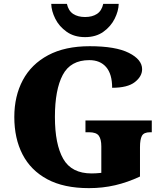

<svg xmlns="http://www.w3.org/2000/svg" viewBox="-20 -963 850 993"><path d="M440 10Q310 10 224.5 -36Q139 -82 96.5 -164.5Q54 -247 54 -358Q54 -466 98 -548.5Q142 -631 229 -677.5Q316 -724 444 -724Q578 -724 646.5 -689.5Q715 -655 715 -605Q715 -568 677.5 -538.5Q640 -509 560 -509Q560 -580 529 -616Q498 -652 442 -652Q345 -652 304.5 -575.5Q264 -499 264 -358Q264 -217 307 -141.5Q350 -66 454 -66Q476 -66 504 -69V-206Q504 -243 491 -261Q478 -279 441 -279H422V-340H765V-279H756Q724 -279 714 -260.5Q704 -242 704 -202V-50Q640 -20 575.5 -5Q511 10 440 10ZM420 -771Q364 -771 325 -798.5Q286 -826 266 -866Q246 -906 245 -943H326Q334 -907 358.5 -891Q383 -875 420 -875Q457 -875 481.5 -891Q506 -907 514 -943H594Q593 -906 573 -866Q553 -826 514.5 -798.5Q476 -771 420 -771Z"/></svg>

Font: Noto Serif Tamil Black
Style: Regular
Weight: 900
Designer: Indian Type Foundry, Tom Grace, and the Monotype Design Team
Foundry: Monotype Imaging Inc.
Version: Version 2.004; ttfautohint (v1.8.4.7-5d5b)